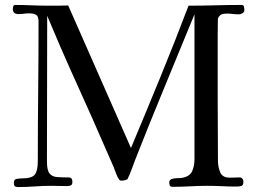

<svg xmlns="http://www.w3.org/2000/svg" viewBox="-20 -755 1040 777"><path d="M969 -715Q969 -706 961.5 -701.5Q954 -697 946 -697Q934 -697 922 -698.5Q910 -700 898 -700Q885 -700 877 -697Q869 -694 862 -681Q862 -681 861.5 -662Q861 -643 861 -614.5Q861 -586 861 -556Q861 -526 861 -504Q861 -482 861 -476V-351Q861 -290 861.5 -228.5Q862 -167 862 -105Q862 -80 871 -58Q880 -36 910 -36Q920 -36 930 -36.5Q940 -37 950 -37Q957 -37 961 -32Q965 -27 965 -20Q965 -5 957 -2.5Q949 0 937 0Q907 0 877.5 -1.5Q848 -3 818 -3Q784 -3 749 -1Q714 1 679 1Q669 1 667 -4.5Q665 -10 665 -17Q665 -27 675 -30.5Q685 -34 697 -34Q709 -34 715 -35Q747 -40 757 -61Q767 -82 767 -111V-697Q707 -550 646 -403Q585 -256 527 -108Q520 -89 512.5 -69Q505 -49 496 -30Q486 -24 471 -24Q466 -24 463 -27Q455 -38 450 -52Q445 -66 440 -79L393 -186Q352 -281 309 -375.5Q266 -470 225 -564L171 -691Q171 -543 170.5 -396Q170 -249 170 -101Q170 -66 180.5 -53Q191 -40 210.5 -38.5Q230 -37 258 -37Q273 -37 273 -19Q273 -8 267 -5Q261 -2 251 -2Q235 -2 219 -2.5Q203 -3 187 -3Q153 -3 120 -0.5Q87 2 53 2Q43 2 39.5 -2Q36 -6 36 -16Q36 -29 47.5 -31Q59 -33 68 -33Q109 -33 121 -48.5Q133 -64 133 -103Q133 -244 134.5 -385.5Q136 -527 136 -668Q136 -689 126 -695Q116 -701 97 -701Q87 -701 76.5 -699.5Q66 -698 55 -698Q32 -698 32 -718Q32 -723 33.5 -729Q35 -735 42 -735Q76 -735 109 -733.5Q142 -732 176 -732Q196 -732 216 -732Q236 -732 256 -733L510 -156Q570 -299 629 -443Q688 -587 743 -732Q797 -732 850.5 -733.5Q904 -735 958 -735Q966 -735 967.5 -727.5Q969 -720 969 -715Z"/></svg>

Font: Kaisei HarunoUmi
Style: Regular
Weight: 400
Designer: Font-Kai, 金井和夫
Foundry: KAZUO KANAI
Version: Version 5.003